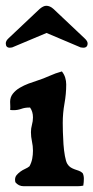

<svg xmlns="http://www.w3.org/2000/svg" viewBox="-30 -638 323 664"><path d="M184 -391Q192 -381 195.5 -369.5Q199 -358 199 -346Q199 -313 193 -280Q187 -247 187 -213Q187 -202 187.5 -181.5Q188 -161 189.5 -139.5Q191 -118 194.5 -98.5Q198 -79 203 -71Q208 -63 214.5 -59Q221 -55 228 -52.5Q235 -50 242.5 -47.5Q250 -45 256 -39Q260 -31 260 -20Q260 -14 259.5 -8Q259 -2 258 4Q248 6 238 6Q228 6 218 6H52Q34 6 23 -8L22 -16Q22 -26 27.5 -32.5Q33 -39 40.5 -44.5Q48 -50 57 -54Q66 -58 72 -63Q79 -76 81.5 -89.5Q84 -103 84 -117Q84 -133 80.5 -149Q77 -165 77 -181Q77 -194 80.5 -206.5Q84 -219 84 -232Q84 -252 74 -266H70Q56 -266 43.5 -261.5Q31 -257 17 -257Q9 -257 5 -258Q6 -265 5.5 -272Q5 -279 5 -286Q5 -302 14.5 -314Q24 -326 38.5 -334.5Q53 -343 69 -349Q85 -355 98 -359Q120 -366 141 -375.5Q162 -385 184 -391ZM249 -474 131 -524 12 -474Q4 -473 4 -473Q-10 -473 -10 -488Q-10 -497 0 -506L107 -607Q120 -618 130 -618Q143 -618 155 -607L262 -506Q273 -496 273 -488Q273 -473 258 -473Q258 -473 249 -474Z"/></svg>

Font: CAT Altenglisch
Style: Regular
Weight: 400
Designer: Peter Wiegel
Foundry: Peter Wiegel, CAT Fonts
Version: Version 1.000